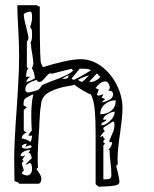

<svg xmlns="http://www.w3.org/2000/svg" viewBox="-20 -709 595 743"><path d="M430 -67Q430 -64 436 -41Q442 -18 442 -5Q442 6 424.5 9Q407 12 385.5 12.5Q364 13 364 14Q362 13 356 9Q350 5 350 2V-196Q350 -242 347 -280Q344 -318 332 -344H331Q326 -344 298.5 -360.5Q271 -377 269 -381Q269 -380 236.5 -374.5Q204 -369 174.5 -354.5Q145 -340 140 -313Q138 -302 136 -285Q134 -268 134 -257Q132 -233 132 -219Q126 -139 126 -98Q126 -73 127 -61L121 -55Q123 -52 131.5 -39.5Q140 -27 140 -16Q140 -10 137 -4Q134 2 127 2H54Q51 -4 44.5 -5Q38 -6 36 -11L35 -93Q35 -160 45 -294Q46 -310 50 -374Q54 -438 54 -493Q54 -515 53 -544.5Q52 -574 51 -590Q47 -656 47 -689H121L134 -683V-631Q134 -462 140 -462L146 -449Q179 -460 222.5 -470Q266 -480 291 -480Q336 -480 373.5 -451.5Q411 -423 432.5 -379Q454 -335 454 -292Q454 -267 450 -236Q446 -205 445 -196Q435 -130 435 -96Q435 -80 436 -72Q434 -72 432 -70.5Q430 -69 430 -67ZM72 -653Q72 -638 82 -602Q90 -570 90 -561Q90 -558 88 -554Q86 -550 84 -548V-449L90 -443Q86 -443 83.5 -433Q81 -423 81 -412H97Q82 -401 82 -392Q88 -392 99.5 -397.5Q111 -403 115 -406Q115 -414 111 -428Q107 -442 103 -443Q104 -445 106 -451Q108 -457 109 -462Q109 -475 105 -499Q100 -521 100 -541H97Q102 -550 103 -557.5Q104 -565 104 -579Q104 -596 100.5 -598.5Q97 -601 97 -603Q97 -608 100.5 -617.5Q104 -627 104 -640Q104 -654 102.5 -659Q101 -664 97 -664Q90 -664 81 -660Q72 -656 72 -653ZM332 -437Q323 -443 306.5 -443Q290 -443 288 -443L257 -405L263 -400Q272 -400 332 -437ZM172 -392Q256 -422 263 -437L257 -443Q181 -424 184 -424L171 -425Q167 -423 156 -410Q149 -401 143.5 -396.5Q138 -392 131 -392Q127 -392 124.5 -395.5Q122 -399 121 -400Q100 -393 89 -385.5Q78 -378 78 -363Q78 -351 90 -351Q116 -356 125 -360.5Q134 -365 137.5 -372Q141 -379 146 -381ZM332 -392Q341 -392 352 -398Q363 -404 368 -412L355 -425L325 -393ZM245 -418 220 -405 229 -404Q237 -404 241 -406.5Q245 -409 245 -418ZM325 -418Q324 -417 310.5 -413Q297 -409 282 -400Q284 -398 289 -395.5Q294 -393 296 -392Q299 -392 308.5 -401Q318 -410 325 -418ZM380 -344 373 -331 387 -326 373 -313Q383 -313 400.5 -321.5Q418 -330 418 -344Q418 -350 414 -354Q410 -358 404 -358L399 -357L405 -368Q405 -378 400 -386Q395 -394 387 -394Q377 -394 366.5 -386Q356 -378 350 -368L362 -363Q361 -358 358.5 -352Q356 -346 355 -344Q355 -342 357.5 -340.5Q360 -339 362 -339Q365 -339 371 -341.5Q377 -344 380 -344ZM101 -262Q101 -313 109 -344Q107 -343 103 -341.5Q99 -340 97 -339Q80 -331 75.5 -325.5Q71 -320 71 -305Q71 -301 72 -301L84 -294L72 -283V-203L84 -196Q76 -194 70 -187.5Q64 -181 64 -173Q71 -173 82.5 -168.5Q94 -164 97 -159Q104 -169 104 -184H90Q95 -197 103 -203Q101 -233 101 -262ZM428 -321Q404 -321 386 -306Q368 -291 368 -267Q394 -267 411 -281Q428 -295 428 -321ZM424 -277Q413 -277 396 -267Q379 -257 379 -246H393Q390 -241 384.5 -238.5Q379 -236 375.5 -233.5Q372 -231 372 -224Q389 -224 406.5 -241.5Q424 -259 424 -277ZM403 -159Q403 -167 411 -183Q412 -185 417.5 -198Q423 -211 423 -229Q423 -232 421.5 -235.5Q420 -239 417 -239L380 -215V-213Q380 -203 387 -203Q380 -197 374 -189.5Q368 -182 368 -178L380 -184Q379 -183 379 -181Q379 -178 381.5 -175Q384 -172 387 -171Q385 -169 382.5 -167Q380 -165 380 -159Q381 -157 383 -155.5Q385 -154 387 -153L380 -147V-15H388Q399 -15 405 -18Q411 -21 411 -30Q411 -46 410 -57.5Q409 -69 408 -77Q404 -109 404 -129H399Q414 -144 414 -159ZM78 -141 84 -153Q77 -153 71 -150Q65 -147 65 -143Q65 -137 69.5 -135.5Q74 -134 81 -134Q89 -134 93.5 -135Q98 -136 103 -141Q103 -143 100.5 -145Q98 -147 97 -147Q94 -147 87 -144Q80 -141 78 -141ZM104 -55Q104 -61 103 -67.5Q102 -74 97 -79Q94 -78 88 -75Q82 -72 78 -72L103 -97Q99 -117 93 -117L90 -116L97 -129Q68 -127 59 -109Q59 -108 61.5 -106Q64 -104 66 -104Q69 -104 72.5 -106Q76 -108 78 -109L66 -91L72 -85Q67 -83 66 -80.5Q65 -78 65 -73Q66 -69 69 -60.5Q72 -52 72 -48Q71 -47 68 -45Q65 -43 65 -38Q65 -36 72 -33Q79 -30 84 -30Q94 -30 99 -37.5Q104 -45 104 -55Z"/></svg>

Font: Cabin Sketch
Style: Regular
Weight: 400
Version: Version 1.100